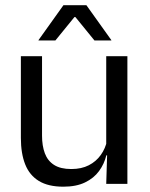

<svg xmlns="http://www.w3.org/2000/svg" viewBox="-20 -703 573 734"><path d="M140.7 -488.2V-184.5Q140.7 -145.8 151.4 -117Q162.1 -88.3 186.6 -72.6Q211.2 -56.8 252.5 -56.8Q291.5 -56.8 319.6 -71.3Q347.7 -85.7 365.4 -110.7Q383.1 -135.6 389.6 -166.8L404.1 -109.3H386.5Q378.8 -76.7 358.8 -49.2Q338.8 -21.8 305.1 -5.6Q271.4 10.7 222.1 10.7Q164.4 10.7 128.6 -11.2Q92.8 -33 76.3 -74.7Q59.8 -116.3 59.8 -175.7V-488.2ZM467 -488.2V0H386.1L389.7 -117.2L386.1 -121.9V-488.2ZM222.5 -683.1H310.3L405.6 -549.7V-548.4H341L268.3 -637.7H264.5L191.8 -548.4H127.2V-549.7Z"/></svg>

Font: Anek Odia Medium
Style: Regular
Weight: 500
Designer: Yesha Goshar & Mahesh Sahu (Odia), Yesha Goshar (Latin)
Foundry: Ek Type
Version: Version 1.003